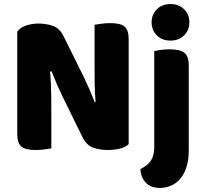

<svg xmlns="http://www.w3.org/2000/svg" viewBox="-20 -731 1006 946"><path d="M614 -21Q600 -7 573.5 0.5Q547 8 510 8Q473 8 440 -3Q407 -14 386 -56L287 -258Q272 -289 260 -316.5Q248 -344 234 -380L227 -378Q232 -315 232.5 -261.5Q233 -208 233 -159V0Q222 2 200 5Q178 8 155 8Q104 8 84.5 -9.5Q65 -27 65 -72V-575Q79 -595 108 -605Q137 -615 170 -615Q207 -615 240.5 -603.5Q274 -592 294 -551L394 -349Q409 -318 421 -290.5Q433 -263 447 -227L451 -228Q447 -276 446.5 -318.5Q446 -361 446 -400V-609Q457 -611 479 -614Q501 -617 524 -617Q575 -617 594.5 -599.5Q614 -582 614 -537ZM910 9Q910 58 898.5 93Q887 128 867.5 150.5Q848 173 822 184Q796 195 767 195Q723 195 698 168.5Q673 142 672 102Q708 84 724 59.5Q740 35 740 -7V-479Q751 -482 771.5 -485Q792 -488 816 -488Q866 -488 888 -471.5Q910 -455 910 -408ZM727 -621Q727 -659 752.5 -685Q778 -711 820 -711Q862 -711 887.5 -685Q913 -659 913 -621Q913 -583 887.5 -557Q862 -531 820 -531Q778 -531 752.5 -557Q727 -583 727 -621Z"/></svg>

Font: Baloo Tammudu 2 ExtraBold
Style: Regular
Weight: 800
Designer: Maithili Shingre, Omkar Shende and Ek Type
Foundry: Ek Type
Version: Version 1.640;hotconv 1.0.111;makeotfexe 2.5.65597; ttfautoh